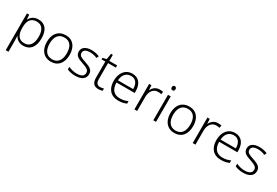

<svg xmlns="http://www.w3.org/2000/svg" viewBox="77 -1982 5008 3471"><g transform="rotate(30 2581.0 -246.5)"><path d="M327 -542C228 -542 172 -491 145 -433H142L135 -532H88V236H145V17C145 -16 143 -58 141 -92H145C172 -36 227 10 321 10C458 10 543 -89 543 -269C543 -450 463 -542 327 -542ZM319 -493C429 -493 484 -413 484 -270C484 -126 425 -39 315 -39C199 -39 145 -115 145 -266V-276C146 -416 200 -493 319 -493Z M1132 -267C1132 -432 1049 -542 897 -542C747 -542 656 -439 656 -267C656 -99 746 10 893 10C1048 10 1132 -100 1132 -267ZM715 -267C715 -408 776 -493 896 -493C1021 -493 1073 -399 1073 -267C1073 -131 1018 -39 894 -39C772 -39 715 -130 715 -267Z M1612 -141C1612 -235 1537 -264 1442 -297C1350 -329 1298 -345 1298 -408C1298 -464 1347 -494 1431 -494C1484 -494 1538 -480 1579 -462L1600 -509C1554 -529 1498 -542 1434 -542C1318 -542 1243 -492 1243 -406C1243 -313 1311 -287 1410 -253C1506 -220 1556 -196 1556 -137C1556 -76 1512 -38 1407 -38C1344 -38 1282 -56 1235 -79V-24C1274 -5 1332 10 1406 10C1537 10 1612 -45 1612 -141Z M1896 -39C1835 -39 1807 -77 1807 -151V-486H1970V-532H1807V-659H1770L1750 -537L1671 -518V-486H1750V-148C1750 -37 1800 10 1889 10C1922 10 1953 3 1973 -5V-51C1954 -44 1926 -39 1896 -39Z M2288 -542C2140 -542 2055 -424 2055 -262C2055 -95 2143 10 2303 10C2371 10 2419 -1 2472 -24V-76C2413 -50 2371 -40 2305 -40C2183 -40 2115 -118 2114 -259H2494V-298C2494 -440 2424 -542 2288 -542ZM2287 -494C2388 -494 2435 -418 2435 -306H2116C2126 -427 2189 -494 2287 -494Z M2857 -541C2777 -541 2722 -493 2695 -433H2692L2686 -532H2638V0H2695V-292C2695 -411 2757 -489 2854 -489C2878 -489 2899 -486 2920 -480L2929 -533C2908 -538 2883 -541 2857 -541Z M3061 -729C3036 -729 3022 -713 3022 -686C3022 -658 3036 -642 3061 -642C3086 -642 3100 -658 3100 -686C3100 -713 3086 -729 3061 -729ZM3089 -532H3032V0H3089Z M3710 -267C3710 -432 3627 -542 3475 -542C3325 -542 3234 -439 3234 -267C3234 -99 3324 10 3471 10C3626 10 3710 -100 3710 -267ZM3293 -267C3293 -408 3354 -493 3474 -493C3599 -493 3651 -399 3651 -267C3651 -131 3596 -39 3472 -39C3350 -39 3293 -130 3293 -267Z M4074 -541C3994 -541 3939 -493 3912 -433H3909L3903 -532H3855V0H3912V-292C3912 -411 3974 -489 4071 -489C4095 -489 4116 -486 4137 -480L4146 -533C4125 -538 4100 -541 4074 -541Z M4431 -542C4283 -542 4198 -424 4198 -262C4198 -95 4286 10 4446 10C4514 10 4562 -1 4615 -24V-76C4556 -50 4514 -40 4448 -40C4326 -40 4258 -118 4257 -259H4637V-298C4637 -440 4567 -542 4431 -542ZM4430 -494C4531 -494 4578 -418 4578 -306H4259C4269 -427 4332 -494 4430 -494Z M5116 -141C5116 -235 5041 -264 4946 -297C4854 -329 4802 -345 4802 -408C4802 -464 4851 -494 4935 -494C4988 -494 5042 -480 5083 -462L5104 -509C5058 -529 5002 -542 4938 -542C4822 -542 4747 -492 4747 -406C4747 -313 4815 -287 4914 -253C5010 -220 5060 -196 5060 -137C5060 -76 5016 -38 4911 -38C4848 -38 4786 -56 4739 -79V-24C4778 -5 4836 10 4910 10C5041 10 5116 -45 5116 -141Z"/></g></svg>

Font: Noto Sans Kannada Light
Style: Regular
Weight: 300
Designer: Jelle Bosma - Monotype Design Team
Foundry: Monotype Imaging Inc.
Version: Version 2.005